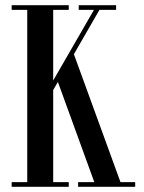

<svg xmlns="http://www.w3.org/2000/svg" viewBox="-20 -720 556 740"><path d="M264.8 -511.1 363.3 -682H427.5V-700H283.5V-682H342.1L185 -409.7V-682H245V-700H25V-682H85V-18H25V0H245V-18H185V-372.9L203.1 -404.2L343.5 -18H281V0H501V-18H444.4Z"/></svg>

Font: Picaflor 24 pt
Style: Regular
Weight: 400
Designer: Ariel Martín Pérez
Foundry: Tunera Type Foundry
Version: Version 1.000;hotconv 1.0.109;makeotfexe 2.5.65596